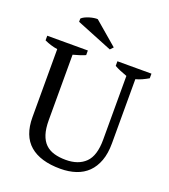

<svg xmlns="http://www.w3.org/2000/svg" viewBox="-160 -1006 991 1129"><g transform="rotate(20 336.0 -442.0)"><path d="M10 0ZM10 -700H264V-671Q245 -663 226 -657Q207 -651 188 -646V-237Q188 -184 199.5 -148.5Q211 -113 233 -91.5Q255 -70 287.5 -60.5Q320 -51 361 -51Q440 -51 484 -94.5Q528 -138 528 -238V-637Q505 -645 485 -653.5Q465 -662 449 -671V-700H662V-671Q643 -660 623.5 -651Q604 -642 584 -637V-236Q584 -172 567 -126Q550 -80 519.5 -50Q489 -20 445.5 -5.5Q402 9 349 9Q224 9 158 -47.5Q92 -104 92 -221V-646Q51 -652 10 -671ZM401 -769 383 -750 158 -841V-861Q164 -868 177 -874.5Q190 -881 205 -885.5Q220 -890 234 -892Q248 -894 256 -893Z"/></g></svg>

Font: PT Serif
Style: Regular
Weight: 400
Designer: A.Korolkova, O.Umpeleva, V.Yefimov
Foundry: ParaType Ltd
Version: Version 1.000W OFL; ttfautohint (v1.6)